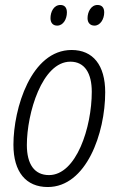

<svg xmlns="http://www.w3.org/2000/svg" viewBox="-20 -742 477 772"><path d="M360 -639C383 -639 399 -665 399 -692C399 -711 390 -722 372 -722C346 -722 332 -694 332 -669C332 -650 343 -639 360 -639ZM210 -639C234 -639 249 -665 249 -692C249 -711 240 -722 223 -722C196 -722 183 -694 183 -669C183 -650 193 -639 210 -639ZM172 10C327 10 403 -206 403 -371C403 -480 354 -541 268 -541C105 -541 34 -306 34 -160C34 -50 85 10 172 10ZM177 -38C119 -38 88 -81 88 -159C88 -286 149 -494 263 -494C321 -494 349 -447 349 -373C349 -230 287 -38 177 -38Z"/></svg>

Font: Noto Sans Condensed Light
Style: Italic
Weight: 300
Width: 3
Italic angle: -12°
Designer: Monotype Design Team
Foundry: Monotype Imaging Inc.
Version: Version 2.013